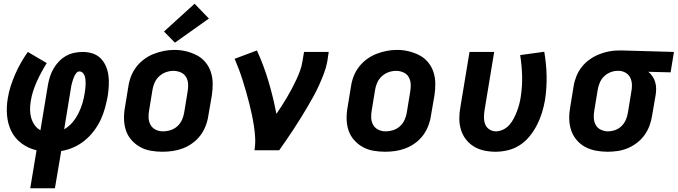

<svg xmlns="http://www.w3.org/2000/svg" viewBox="-20 -810 3653 1035"><path d="M143 205 177 0Q133 -10 97 -36.5Q61 -63 41.5 -102Q22 -141 18 -188Q14 -235 22 -280Q27 -313 37.5 -345.5Q48 -378 61.5 -409Q75 -440 92.5 -471Q110 -502 130 -530L232 -470Q217 -446 203.5 -421Q190 -396 178.5 -370.5Q167 -345 158.5 -318.5Q150 -292 146 -266Q142 -243 142 -220Q142 -197 148 -175.5Q154 -154 166.5 -136Q179 -118 198 -108L238 -350Q242 -373 249 -395.5Q256 -418 268 -439Q280 -460 297 -478Q314 -496 335 -508Q356 -520 379.5 -525Q403 -530 426 -530Q453 -530 478.5 -522Q504 -514 522 -496Q540 -478 550.5 -454Q561 -430 564.5 -403.5Q568 -377 566.5 -349.5Q565 -322 561 -294Q555 -261 546 -228Q537 -195 522.5 -164Q508 -133 486 -104Q464 -75 436.5 -52.5Q409 -30 376 -15.5Q343 -1 310 4L276 205ZM326 -113Q352 -128 371.5 -151.5Q391 -175 404 -201.5Q417 -228 425 -255.5Q433 -283 437 -311Q439 -322 440 -333.5Q441 -345 441.5 -356Q442 -367 441 -378Q440 -389 437 -399Q434 -409 426.5 -417Q419 -425 408 -425Q399 -425 392.5 -417.5Q386 -410 382 -402Q378 -394 375 -385Q372 -376 369.5 -367.5Q367 -359 365 -350.5Q363 -342 362 -333Z M856 8Q824 8 792.5 2.5Q761 -3 734.5 -18Q708 -33 688 -56Q668 -79 658.5 -108Q649 -137 648.5 -169.5Q648 -202 654 -234L672 -344Q676 -372 686.5 -399Q697 -426 715 -449.5Q733 -473 757.5 -491Q782 -509 809 -519.5Q836 -530 864 -535.5Q892 -541 920 -541Q953 -541 983.5 -533.5Q1014 -526 1041 -512Q1068 -498 1087.5 -474.5Q1107 -451 1116.5 -422Q1126 -393 1126.5 -360.5Q1127 -328 1122 -296L1103 -186Q1099 -158 1088.5 -131Q1078 -104 1060.5 -80.5Q1043 -57 1018.5 -39Q994 -21 966.5 -10.5Q939 0 911 4Q883 8 856 8ZM858 -102Q879 -102 899.5 -108.5Q920 -115 936 -129.5Q952 -144 961 -164Q970 -184 973 -204L991 -314Q995 -335 994 -356Q993 -377 983.5 -394Q974 -411 955 -419.5Q936 -428 915 -428Q895 -428 875 -421Q855 -414 839 -399.5Q823 -385 814 -365.5Q805 -346 802 -326L784 -216Q780 -195 781 -174.5Q782 -154 791.5 -137Q801 -120 819 -111Q837 -102 858 -102ZM923 -580 864 -640 1029 -790 1106 -710Z M1352 0Q1357 -33 1355.5 -65.5Q1354 -98 1349 -130Q1344 -162 1337.5 -193Q1331 -224 1323 -255Q1315 -286 1306.5 -316Q1298 -346 1288.5 -376Q1279 -406 1268 -435.5Q1257 -465 1245 -493L1365 -538Q1402 -457 1427.5 -371Q1453 -285 1470 -196Q1485 -218 1499.5 -240.5Q1514 -263 1527.5 -286Q1541 -309 1553.5 -332.5Q1566 -356 1577 -379.5Q1588 -403 1597 -427.5Q1606 -452 1610 -477L1619 -530H1752L1744 -477Q1738 -445 1726 -413.5Q1714 -382 1700 -351Q1686 -320 1669.5 -290Q1653 -260 1635.5 -230.5Q1618 -201 1600 -172Q1582 -143 1563 -114Q1544 -85 1524.5 -56.5Q1505 -28 1485 0Z M2056 8Q2024 8 1992.5 2.5Q1961 -3 1934.5 -18Q1908 -33 1888 -56Q1868 -79 1858.5 -108Q1849 -137 1848.5 -169.5Q1848 -202 1854 -234L1872 -344Q1876 -372 1886.5 -399Q1897 -426 1915 -449.5Q1933 -473 1957.5 -491Q1982 -509 2009 -519.5Q2036 -530 2064 -535.5Q2092 -541 2120 -541Q2153 -541 2183.5 -533.5Q2214 -526 2241 -512Q2268 -498 2287.5 -474.5Q2307 -451 2316.5 -422Q2326 -393 2326.5 -360.5Q2327 -328 2322 -296L2303 -186Q2299 -158 2288.5 -131Q2278 -104 2260.5 -80.5Q2243 -57 2218.5 -39Q2194 -21 2166.5 -10.5Q2139 0 2111 4Q2083 8 2056 8ZM2058 -102Q2079 -102 2099.5 -108.5Q2120 -115 2136 -129.5Q2152 -144 2161 -164Q2170 -184 2173 -204L2191 -314Q2195 -335 2194 -356Q2193 -377 2183.5 -394Q2174 -411 2155 -419.5Q2136 -428 2115 -428Q2095 -428 2075 -421Q2055 -414 2039 -399.5Q2023 -385 2014 -365.5Q2005 -346 2002 -326L1984 -216Q1980 -195 1981 -174.5Q1982 -154 1991.5 -137Q2001 -120 2019 -111Q2037 -102 2058 -102Z M2651 8Q2620 8 2589.5 1.5Q2559 -5 2534 -20.5Q2509 -36 2491 -59.5Q2473 -83 2464.5 -111.5Q2456 -140 2456 -171.5Q2456 -203 2462 -234L2511 -530H2644L2592 -216Q2589 -197 2589 -177Q2589 -157 2595.5 -140Q2602 -123 2618 -112.5Q2634 -102 2653 -102Q2673 -102 2692.5 -111.5Q2712 -121 2726 -137Q2740 -153 2749.5 -171.5Q2759 -190 2766.5 -209.5Q2774 -229 2779 -248Q2784 -267 2787 -287Q2796 -345 2794.5 -401Q2793 -457 2784 -513L2914 -531Q2925 -467 2926.5 -402Q2928 -337 2918 -271Q2912 -237 2902 -204Q2892 -171 2876 -139Q2860 -107 2837 -78Q2814 -49 2784 -29Q2754 -9 2719.5 -0.5Q2685 8 2651 8Z M3255 8Q3223 8 3191.5 2Q3160 -4 3133.5 -18.5Q3107 -33 3087.5 -56.5Q3068 -80 3058.5 -109Q3049 -138 3048.5 -170Q3048 -202 3054 -234L3072 -344Q3076 -371 3086.5 -397.5Q3097 -424 3114.5 -447Q3132 -470 3156 -487.5Q3180 -505 3206.5 -516Q3233 -527 3260.5 -532.5Q3288 -538 3315 -538Q3320 -538 3324 -538Q3328 -538 3333 -538L3613 -530L3595 -420L3475 -423Q3488 -412 3497.5 -398Q3507 -384 3512 -367Q3517 -350 3517 -332Q3517 -314 3514 -296L3495 -186Q3491 -159 3481 -132Q3471 -105 3454 -81.5Q3437 -58 3413.5 -40Q3390 -22 3363.5 -11Q3337 0 3309.5 4Q3282 8 3255 8ZM3257 -102Q3277 -102 3296.5 -109Q3316 -116 3331 -131Q3346 -146 3354 -165Q3362 -184 3365 -204L3383 -314Q3387 -333 3386.5 -352.5Q3386 -372 3378.5 -389Q3371 -406 3355.5 -416Q3340 -426 3321 -428H3315Q3313 -428 3311.5 -428Q3310 -428 3308 -428Q3289 -428 3269.5 -420Q3250 -412 3235.5 -397.5Q3221 -383 3213 -364Q3205 -345 3202 -326L3184 -216Q3180 -195 3181 -174.5Q3182 -154 3191 -137Q3200 -120 3218.5 -111Q3237 -102 3257 -102Z"/></svg>

Font: Iosevka Curly XBdEx
Style: Italic
Weight: 800
Width: 7
Italic angle: -9°
Monospace: yes
Designer: Belleve Invis
Foundry: Belleve Invis
Version: Version 11.1.0; ttfautohint (v1.8.3)